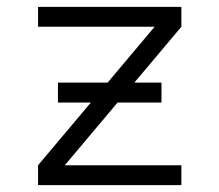

<svg xmlns="http://www.w3.org/2000/svg" viewBox="-20 -540 640 560"><path d="M91 0V-58L431 -462H91V-520H509V-462L169 -58H509V0ZM451 -241H149V-299H451Z"/></svg>

Font: Iosevka Aile Light
Style: Regular
Weight: 300
Designer: Belleve Invis
Foundry: Belleve Invis
Version: Version 27.3.5; ttfautohint (v1.8.4)